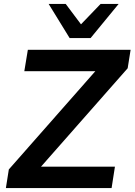

<svg xmlns="http://www.w3.org/2000/svg" viewBox="-20 -959 686 979"><path d="M10 0 25 -95 504 -639 508 -596H104L122 -705H646L631 -611L152 -67L147 -109H566L549 0ZM335 -765 228 -939H315L393 -835L493 -939H585L442 -765Z"/></svg>

Font: Nunito Sans 11pt
Style: Bold Italic
Weight: 700
Italic angle: -9°
Version: Version 3.101;gftools[0.9.27]